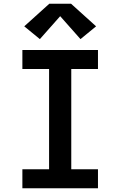

<svg xmlns="http://www.w3.org/2000/svg" viewBox="-20 -1001 640 1021"><path d="M99 0V-101H241V-634H99V-735H501V-634H359V-101H501V0ZM192 -793 109 -861 242 -981H358L491 -861L408 -793L300 -915Z"/></svg>

Font: Iosevka Slab Extended
Style: Bold
Weight: 700
Width: 7
Monospace: yes
Designer: Belleve Invis
Foundry: Belleve Invis
Version: Version 11.1.0; ttfautohint (v1.8.3)